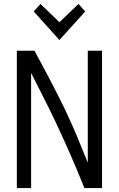

<svg xmlns="http://www.w3.org/2000/svg" viewBox="-20 -949 600 969"><path d="M65 0V-693H154Q195 -618 224.5 -561.5Q254 -505 278 -457.5Q302 -410 324 -362.5Q346 -315 369.5 -259Q393 -203 423 -128V-693H495V0H406Q364 -104 328 -185.5Q292 -267 260 -334.5Q228 -402 197.5 -461.5Q167 -521 137 -581V0ZM280 -747 150 -891 184 -929 280 -837 376 -929 410 -891Z"/></svg>

Font: Ubuntu Sans Mono
Style: Regular
Weight: 400
Monospace: yes
Designer: Dalton Maag Ltd
Foundry: Dalton Maag Ltd
Version: Version 1.006